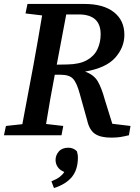

<svg xmlns="http://www.w3.org/2000/svg" viewBox="-33 -684 710 971"><path d="M365 -611H302L254 -357L308 -358Q369 -359 406 -379.5Q443 -400 459.5 -434.5Q476 -469 476 -511Q476 -611 365 -611ZM96 -616 106 -664H395Q490 -664 543 -622.5Q596 -581 596 -508Q596 -444 549.5 -392Q503 -340 397 -322Q442 -306 461.5 -272.5Q481 -239 497 -180L535 -58L627 -47L619 0Q594 6 575.5 9Q557 12 528 12Q476 12 447.5 -7Q419 -26 408 -75L370 -211Q355 -266 336 -286Q317 -306 274 -306H244Q232 -244 221 -181.5Q210 -119 200 -57L287 -47L278 0H-13L-3 -47L80 -56L136 -354Q147 -417 158.5 -480Q170 -543 180 -606ZM361 112Q361 174 330.5 211Q300 248 240 267L227 233Q254 222 268.5 211Q283 200 292 186Q269 176 258.5 160Q248 144 248 125Q248 101 264.5 82Q281 63 313 63Q338 63 356 81Q358 89 359.5 96.5Q361 104 361 112Z"/></svg>

Font: Source Serif 4 Semibold
Style: Italic
Weight: 600
Italic angle: -12°
Designer: Frank Grießhammer
Foundry: Adobe
Version: Version 4.005;hotconv 1.1.0;makeotfexe 2.6.0